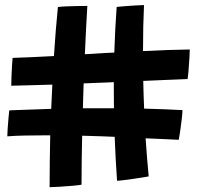

<svg xmlns="http://www.w3.org/2000/svg" viewBox="-20 -762 796 776"><path d="M180.5 -5.5Q180.5 -58 181.2 -110.5Q182 -163 183 -215Q171 -215 158.5 -215Q117.5 -215 80 -214.2Q42.5 -213.5 9.5 -211Q9.5 -220.5 11 -242.8Q12.5 -265 14.5 -286.8Q16.5 -308.5 17.5 -316Q58 -317.5 100.5 -319Q143 -320.5 187 -322Q189 -371.5 191.5 -420Q145 -418.5 103 -417.5Q61 -416.5 25.5 -415.5Q25.5 -430 26.5 -454.8Q27.5 -479.5 28.8 -501.2Q30 -523 31 -528Q65.5 -529 108.5 -531Q151.5 -533 198 -535.5Q205 -644.5 214 -733.5Q222 -735 242.5 -736Q263 -737 287.5 -737.5Q312 -738 333 -738Q328 -656.5 323 -543Q336.5 -543.5 349.8 -544.2Q363 -545 376 -546Q392.5 -547 409 -548Q425.5 -549 442 -549.5Q445 -646 451.5 -734Q458.5 -735 481.5 -736.8Q504.5 -738.5 528.2 -740Q552 -741.5 562 -741.5Q560 -700 559 -653.2Q558 -606.5 558 -555.5Q608.5 -558 656.2 -559.8Q704 -561.5 747 -562Q747 -552 745.5 -527Q744 -502 742 -477Q740 -452 738 -442.5Q697 -441 651.8 -439Q606.5 -437 559 -435Q560 -379.5 562.5 -323Q601.5 -322 640.5 -320.5Q679.5 -319 717.5 -317Q717.5 -305.5 714.5 -280.2Q711.5 -255 708 -230.5Q704.5 -206 702.5 -197Q670.5 -198.5 637 -200Q603.5 -201.5 568.5 -203Q574 -121.5 581 -49Q574 -47.5 556.2 -44.8Q538.5 -42 517.5 -39Q496.5 -36 478.8 -33.8Q461 -31.5 453 -31.5Q447 -118 443.5 -209Q418 -210 394.5 -211Q355 -212.5 312 -213.5Q311 -161.5 310.2 -111.5Q309.5 -61.5 309.5 -15.5Q300 -13.5 273.8 -11.2Q247.5 -9 220.2 -7.2Q193 -5.5 180.5 -5.5ZM420 -429Q394.5 -428 369 -427Q343.5 -426 318 -425Q316.5 -374 315 -324.5Q346 -324.5 377.5 -324.5Q409 -324.5 440.5 -324.5Q440 -365 440 -406Q440 -418 440 -430Q429.5 -429.5 420 -429Z"/></svg>

Font: Grandstander SemiBold
Style: Regular
Weight: 600
Designer: Tyler Finck
Foundry: Etcetera Type Co
Version: Version 1.200; ttfautohint (v1.8.3)